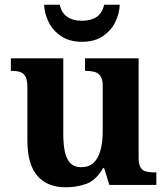

<svg xmlns="http://www.w3.org/2000/svg" viewBox="-20 -783 707 813"><path d="M258 10Q180.4 10 138.2 -38.5Q96 -87 96 -188V-412Q96 -441 89 -456.5Q82 -472 67 -477.5Q52 -483 28 -483H26V-536H248V-216Q248 -172.6 254.5 -141.3Q261 -110 277.8 -92.5Q294.6 -75 323.8 -75Q356 -75 376 -93.5Q396 -112 405.5 -146.7Q415 -181.4 415 -227V-419Q415 -447.9 405 -461.5Q395 -475 378.8 -479Q362.7 -483 342.6 -483H340V-536H567V-115.6Q567 -87 575.5 -73.5Q584 -60 599.7 -56.5Q615.4 -53 634 -53H642V0H443L421 -71H416.1Q386 -19 345.5 -4.5Q305 10 258 10ZM326.9 -606Q275 -606 239.5 -629.5Q204 -653 186 -689.5Q168 -726 167 -763H233Q241 -727 265.5 -711Q290 -695 327 -695Q364 -695 388.5 -711Q413 -727 421 -763H487Q486 -726 468 -689.5Q450 -653 415 -629.5Q380 -606 326.9 -606Z"/></svg>

Font: Noto Serif Gujarati
Style: Regular
Weight: 400
Designer: Universal Thirst, Indian Type Foundry and the Monotype Design Team
Foundry: Monotype Imaging Inc.
Version: Version 2.102